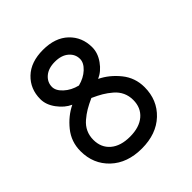

<svg xmlns="http://www.w3.org/2000/svg" viewBox="-177 -749 873 873"><g transform="rotate(-45 259.0 -313.0)"><path d="M366.2 -179.7Q366.2 -206.1 356 -228.3Q345.7 -250.5 325.7 -267.6Q305.7 -284.7 285.9 -296.4Q266.1 -308.1 237.8 -320.8Q209.5 -308.1 189.7 -296.4Q169.9 -284.7 149.9 -267.6Q129.9 -250.5 119.6 -228.3Q109.4 -206.1 109.4 -179.7Q109.4 -129.9 143.6 -100.8Q177.7 -71.8 237.8 -71.8Q297.9 -71.8 332 -100.8Q366.2 -129.9 366.2 -179.7ZM237.8 -400.9Q276.4 -410.6 301.8 -434.3Q327.1 -458 327.1 -482.9Q327.1 -513.2 303 -533.9Q278.8 -554.7 236.8 -554.7Q194.8 -554.7 170.7 -533.9Q146.5 -513.2 146.5 -482.9Q146.5 -458.5 172.6 -434.6Q198.7 -410.6 237.8 -400.9ZM403.8 -481Q403.8 -444.3 379.2 -409.7Q354.5 -375 320.8 -360.4Q369.6 -336.9 406.7 -291Q443.8 -245.1 443.8 -184.6Q443.8 -102.1 387.5 -48.8Q331.1 4.4 237.8 4.4Q144.5 4.4 88.1 -48.8Q31.7 -102.1 31.7 -184.6Q31.7 -245.1 68.8 -291Q106 -336.9 154.8 -360.4Q121.1 -375.5 95.5 -410.2Q69.8 -444.8 69.8 -481Q69.8 -546.4 114.3 -588.9Q158.7 -631.3 236.8 -631.3Q314.9 -631.3 359.4 -588.9Q403.8 -546.4 403.8 -481Z"/></g></svg>

Font: Fantasque Sans Mono
Style: Regular
Weight: 400
Monospace: yes
Designer: Jany Belluz
Version: Version 1.8.0 ; ttfautohint (v1.8.2)